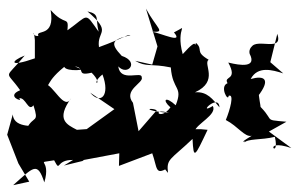

<svg xmlns="http://www.w3.org/2000/svg" viewBox="-172 -646 851 548"><g transform="rotate(90 254.0 -371.5)"><path d="M452 -128 439 -181 436 -185 417 -286 453 -285 417 -380C459 -395 481 -388 459 -424C458 -411 424 -386 473 -425C432 -420 437 -431 376 -495C436 -498 428 -501 350 -538C343 -482 358 -481 354 -501C333 -506 307 -566 282 -553C310 -506 244 -570 286 -572C263 -553 240 -537 243 -502C211 -572 162 -524 150 -541C126 -500 122 -527 102 -505C124 -495 77 -518 134 -467C55 -445 48 -490 72 -442C106 -471 74 -405 70 -379C72 -420 63 -394 4 -362L112 -395L164 -380L153 -331C172 -363 160 -375 172 -433C239 -438 225 -469 280 -447C253 -418 264 -407 286 -432C328 -401 285 -376 302 -428C294 -346 285 -373 294 -393L354 -341L273 -325C236 -296 216 -357 200 -350C181 -351 216 -289 169 -283C198 -310 156 -345 139 -293C102 -258 92 -265 80 -318C77 -309 87 -302 114 -228C66 -221 74 -268 12 -195C20 -232 32 -217 70 -227C12 -186 22 -200 66 -138C23 -142 56 -132 8 -90C89 -104 62 -46 82 -55C85 -34 55 -42 94 -45H146C173 32 153 23 138 -16C210 43 176 40 237 -3C255 41 273 -16 260 0C256 -19 300 -26 280 -41C333 -58 308 -41 346 -22C331 -63 352 15 306 18L364 34L446 2L498 -29L508 17C457 -41 439 -52 500 -72C429 -93 447 -41 437 -100C474 -120 435 -102 436 -154ZM169 -159C173 -192 198 -160 187 -207C226 -246 224 -198 192 -238C253 -261 279 -232 244 -203L291 -272L348 -193L350 -165C335 -136 321 -104 259 -149C299 -129 220 -98 218 -72C233 -93 216 -67 161 -141C170 -112 185 -140 178 -180ZM255 -681C205 -720 194 -700 205 -661C167 -681 179 -723 189 -754L157 -717L76 -737C130 -755 87 -678 114 -663C108 -668 119 -654 133 -658C173 -679 167 -633 158 -597C211 -626 195 -582 217 -595C226 -571 272 -597 253 -598C246 -615 293 -602 322 -590C340 -625 372 -644 367 -664C396 -616 376 -657 388 -641C374 -652 380 -691 370 -730C441 -746 372 -687 402 -777L355 -713L327 -763C320 -687 328 -741 265 -668C308 -702 288 -686 235 -683Z"/></g></svg>

Font: Asimov Aggro
Style: Condensed
Weight: 500
Designer: Google
Version: Version 2.000980; 2014